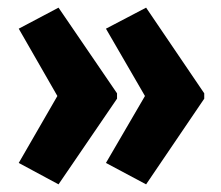

<svg xmlns="http://www.w3.org/2000/svg" viewBox="-20 -528 579 502"><path d="M514 -270 362 -46 257 -102 359 -277 257 -453 362 -508 514 -284ZM286 -270 133 -46 29 -102 130 -277 29 -453 133 -508 286 -284Z"/></svg>

Font: Noto Sans Lao Looped ExtraCondensed ExtraBold
Style: Regular
Weight: 800
Width: 2
Designer: Mark Frömberg, Ben Mitchell
Foundry: The Fontpad Ltd
Version: Version 1.002; ttfautohint (v1.8.4.7-5d5b)